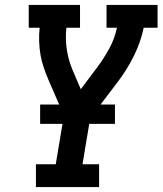

<svg xmlns="http://www.w3.org/2000/svg" viewBox="-20 -755 656 775"><path d="M125 0V-92H205L238 -289L175 -434Q165 -458 156.5 -482.5Q148 -507 143.5 -533.5Q139 -560 138 -587.5Q137 -615 140 -643H96V-735H303V-643H248Q243 -597 250 -553Q257 -509 274 -470L306 -395L370 -480Q398 -517 420.5 -558Q443 -599 452 -643H410V-735H616V-643H560Q548 -585 520.5 -529.5Q493 -474 455 -424L344 -278L313 -92H380V0ZM142 -255V-333H444V-255Z"/></svg>

Font: Iosevka Curly Slab SmBdExObl
Style: Regular
Weight: 600
Width: 7
Italic angle: -9°
Monospace: yes
Designer: Belleve Invis
Foundry: Belleve Invis
Version: Version 11.1.0; ttfautohint (v1.8.3)